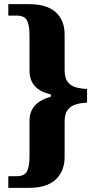

<svg xmlns="http://www.w3.org/2000/svg" viewBox="-20 -780 459 924"><path d="M20 124V68H60Q99 68 110.5 43.5Q122 19 122 -27V-198Q122 -242 146.5 -270.5Q171 -299 225 -315V-325Q170 -339 146 -367.5Q122 -396 122 -440V-610Q122 -656 110.5 -680.5Q99 -705 60 -705H20V-760H120Q205 -760 248 -721.5Q291 -683 291 -613V-442Q291 -405 305.5 -386Q320 -367 344.5 -360Q369 -353 399 -352V-286Q369 -285 344.5 -277.5Q320 -270 305.5 -251Q291 -232 291 -195V-25Q291 44 248 84Q205 124 120 124Z"/></svg>

Font: Noto Serif Thai SemiCondensed ExtraBold
Style: Regular
Weight: 800
Width: 4
Designer: Monotype Design Team
Foundry: Monotype Imaging Inc.
Version: Version 2.002; ttfautohint (v1.8.4.7-5d5b)